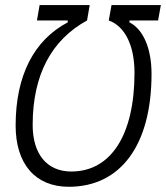

<svg xmlns="http://www.w3.org/2000/svg" viewBox="-20 -713 643 743"><path d="M133.3 -693.4 123 -633.8H242.2V-626.5C111.3 -557.6 40.5 -420.4 40.5 -227.1C40.5 -78.6 116.7 9.8 246.1 9.8C447.3 9.8 566.4 -152.3 566.4 -426.8C566.4 -524.4 535.2 -599.1 481 -626.5V-633.8H591.8L602.5 -693.4H411.6L400.9 -633.8C463.9 -611.3 500.5 -536.1 500.5 -431.6C500.5 -191.4 409.7 -49.3 255.9 -49.3C162.1 -49.3 106.4 -116.2 106.4 -229.5C106.4 -424.3 180.2 -559.1 316.9 -633.8L327.1 -693.4Z"/></svg>

Font: Cascadia Mono PL Light
Style: Italic
Weight: 300
Italic angle: -10°
Monospace: yes
Designer: Aaron Bell
Foundry: Saja Typeworks
Version: Version 2404.023